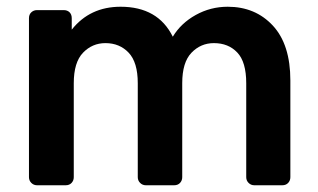

<svg xmlns="http://www.w3.org/2000/svg" viewBox="-20 -550 943 570"><path d="M90 0Q80 0 73 -7Q66 -14 66 -24V-496Q66 -507 73 -513.5Q80 -520 90 -520H169Q180 -520 186.5 -513.5Q193 -507 193 -496V-462Q247 -530 338 -530Q449 -530 493 -441Q517 -481 561 -505.5Q605 -530 656 -530Q738 -530 790 -474Q842 -418 842 -311V-24Q842 -14 835.5 -7Q829 0 818 0H735Q725 0 718 -7Q711 -14 711 -24V-303Q711 -366 684.5 -394Q658 -422 615 -422Q576 -422 548.5 -393.5Q521 -365 521 -303V-24Q521 -14 514.5 -7Q508 0 497 0H413Q403 0 396 -7Q389 -14 389 -24V-303Q389 -365 362 -393.5Q335 -422 293 -422Q254 -422 226.5 -393.5Q199 -365 199 -303V-24Q199 -14 192.5 -7Q186 0 175 0Z"/></svg>

Font: Rubik AZ
Style: Regular
Weight: 500
Designer: Hubert and Fischer
Foundry: Hubert & Fischer
Version: Version 2.000